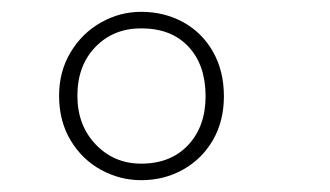

<svg xmlns="http://www.w3.org/2000/svg" viewBox="-20 -712 559 325"><path d="M219 -435Q269 -435 298.5 -466.5Q328 -498 328 -549Q328 -602 299 -633Q270 -664 219 -664Q172 -664 141.5 -632.5Q111 -601 111 -550Q111 -500 142 -467.5Q173 -435 219 -435ZM219 -407Q183 -407 151 -424.5Q119 -442 99.5 -474.5Q80 -507 80 -550Q80 -591 99.5 -623.5Q119 -656 151 -674Q183 -692 219 -692Q258 -692 290 -674.5Q322 -657 340.5 -624.5Q359 -592 359 -549Q359 -507 340.5 -475Q322 -443 290 -425Q258 -407 219 -407Z"/></svg>

Font: Firava
Style: Regular
Weight: 400
Designer: Carrois Corporate & Edenspiekermann AG
Foundry: Greg Finn Gibson
Version: Version 5.000